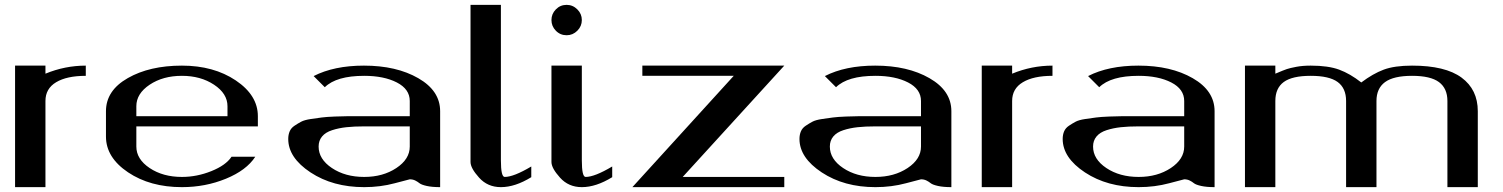

<svg xmlns="http://www.w3.org/2000/svg" viewBox="-20 -770 6184 790"><path d="M333 -500V-458Q254.9 -458 210.9 -431.6Q167 -405.3 167 -354.5V0H42V-500H167V-466.8Q247.1 -500 333 -500Z M1041 -250H541V-167Q541 -115.2 595.7 -78.6Q650.4 -42 728.5 -42Q790 -42 849.6 -65.9Q909.2 -89.8 932.6 -125H1030.3Q994.1 -69.3 909.7 -34.7Q825.2 0 728.5 0Q597.7 0 506.8 -61Q416 -122.1 416 -208V-312.5Q416 -397.5 505.9 -448.7Q595.7 -500 728.5 -500Q859.4 -500 950.2 -439Q1041 -377.9 1041 -292ZM541 -292H916V-333Q916 -384.8 860.8 -421.4Q805.7 -458 728.5 -458Q650.4 -458 595.7 -421.4Q541 -384.8 541 -333Z M1791 0Q1757.8 0 1735.8 -4.9Q1713.9 -9.8 1706.1 -16.1Q1698.2 -22.5 1688.5 -27.3Q1678.7 -32.2 1666 -32.2Q1664.1 -32.2 1604.5 -16.1Q1544.9 0 1478.5 0Q1349.6 0 1257.8 -60.5Q1166 -121.1 1166 -198.2Q1166 -215.8 1171.9 -229.5Q1177.7 -243.2 1191.4 -252.4Q1205.1 -261.7 1218.8 -269Q1232.4 -276.4 1258.8 -280.3Q1285.2 -284.2 1303.7 -286.6Q1322.3 -289.1 1357.9 -290.5Q1393.6 -292 1415 -292Q1436.5 -292 1478.5 -292H1666V-354.5Q1666 -403.3 1612.8 -430.7Q1559.6 -458 1478.5 -458Q1364.3 -458 1316.4 -411.1L1270.5 -457Q1354.5 -500 1477.5 -500Q1611.3 -500 1701.2 -448.2Q1791 -396.5 1791 -312.5ZM1666 -250H1478.5Q1436.5 -250 1405.3 -246.6Q1374 -243.2 1346.7 -234.4Q1319.3 -225.6 1305.2 -208.5Q1291 -191.4 1291 -167Q1291 -115.2 1345.7 -78.6Q1400.4 -42 1478.5 -42Q1555.7 -42 1610.8 -78.6Q1666 -115.2 1666 -167Z M2041 -750V-110.4Q2041 -42 2056.6 -42Q2093.8 -42 2166 -85Q2166 -85 2166 -41Q2099.6 0 2041 0Q1986.3 0 1951.2 -39.1Q1916 -78.1 1916 -103.5V-750Z M2311.5 -750Q2336.9 -750 2355.5 -731.4Q2374 -712.9 2374 -687.5Q2374 -662.1 2355.5 -643.6Q2336.9 -625 2311.5 -625Q2285.2 -625 2267.1 -643.6Q2249 -662.1 2249 -687.5Q2249 -712.9 2267.1 -731.4Q2285.2 -750 2311.5 -750ZM2374 -500V-110.4Q2374 -42 2389.6 -42Q2426.8 -42 2499 -85V-41Q2432.6 0 2374 0Q2319.3 0 2284.2 -39.1Q2249 -78.1 2249 -103.5V-500Z M2789.1 -42H3207V0H2582L2999 -458H2623V-500H3207Z M3894.5 0Q3861.3 0 3839.4 -4.9Q3817.4 -9.8 3809.6 -16.1Q3801.8 -22.5 3792 -27.3Q3782.2 -32.2 3769.5 -32.2Q3767.6 -32.2 3708 -16.1Q3648.4 0 3582 0Q3453.1 0 3361.3 -60.5Q3269.5 -121.1 3269.5 -198.2Q3269.5 -215.8 3275.4 -229.5Q3281.2 -243.2 3294.9 -252.4Q3308.6 -261.7 3322.3 -269Q3335.9 -276.4 3362.3 -280.3Q3388.7 -284.2 3407.2 -286.6Q3425.8 -289.1 3461.4 -290.5Q3497.1 -292 3518.6 -292Q3540 -292 3582 -292H3769.5V-354.5Q3769.5 -403.3 3716.3 -430.7Q3663.1 -458 3582 -458Q3467.8 -458 3419.9 -411.1L3374 -457Q3458 -500 3581.1 -500Q3714.8 -500 3804.7 -448.2Q3894.5 -396.5 3894.5 -312.5ZM3769.5 -250H3582Q3540 -250 3508.8 -246.6Q3477.5 -243.2 3450.2 -234.4Q3422.9 -225.6 3408.7 -208.5Q3394.5 -191.4 3394.5 -167Q3394.5 -115.2 3449.2 -78.6Q3503.9 -42 3582 -42Q3659.2 -42 3714.4 -78.6Q3769.5 -115.2 3769.5 -167Z M4310.5 -500V-458Q4232.4 -458 4188.5 -431.6Q4144.5 -405.3 4144.5 -354.5V0H4019.5V-500H4144.5V-466.8Q4224.6 -500 4310.5 -500Z M4977.5 0Q4944.3 0 4922.4 -4.9Q4900.4 -9.8 4892.6 -16.1Q4884.8 -22.5 4875 -27.3Q4865.2 -32.2 4852.5 -32.2Q4850.6 -32.2 4791 -16.1Q4731.4 0 4665 0Q4536.1 0 4444.3 -60.5Q4352.5 -121.1 4352.5 -198.2Q4352.5 -215.8 4358.4 -229.5Q4364.3 -243.2 4377.9 -252.4Q4391.6 -261.7 4405.3 -269Q4418.9 -276.4 4445.3 -280.3Q4471.7 -284.2 4490.2 -286.6Q4508.8 -289.1 4544.4 -290.5Q4580.1 -292 4601.6 -292Q4623 -292 4665 -292H4852.5V-354.5Q4852.5 -403.3 4799.3 -430.7Q4746.1 -458 4665 -458Q4550.8 -458 4502.9 -411.1L4457 -457Q4541 -500 4664.1 -500Q4797.9 -500 4887.7 -448.2Q4977.5 -396.5 4977.5 -312.5ZM4852.5 -250H4665Q4623 -250 4591.8 -246.6Q4560.5 -243.2 4533.2 -234.4Q4505.9 -225.6 4491.7 -208.5Q4477.5 -191.4 4477.5 -167Q4477.5 -115.2 4532.2 -78.6Q4586.9 -42 4665 -42Q4742.2 -42 4797.4 -78.6Q4852.5 -115.2 4852.5 -167Z M6060.5 0H5935.5V-354.5Q5935.5 -406.2 5900.9 -432.1Q5866.2 -458 5790 -458Q5713.9 -458 5678.7 -432.1Q5643.6 -406.2 5643.6 -354.5V0H5518.6V-354.5Q5518.6 -407.2 5483.9 -432.6Q5449.2 -458 5373 -458Q5296.9 -458 5262.2 -432.6Q5227.5 -407.2 5227.5 -354.5V0H5102.5V-500H5227.5V-466.8Q5261.7 -481.4 5274.9 -485.8Q5288.1 -490.2 5314 -495.1Q5339.8 -500 5373 -500Q5445.3 -500 5490.2 -483.4Q5535.2 -466.8 5581.1 -430.7Q5628.9 -466.8 5673.3 -483.4Q5717.8 -500 5790 -500Q5926.8 -500 5993.7 -450.7Q6060.5 -401.4 6060.5 -312.5Z"/></svg>

Font: okolaks
Style: Bold
Weight: 600
Width: 8
Version: Version 000.6.0